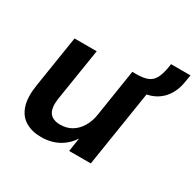

<svg xmlns="http://www.w3.org/2000/svg" viewBox="-138 -772 958 938"><g transform="rotate(30 341.0 -303.0)"><path d="M200 10Q148 10 111 -12Q74 -34 59 -80Q44 -126 55 -197L101 -489H226L180 -198Q174 -162 179.5 -137.5Q185 -113 203 -101Q221 -89 250 -89Q287 -89 315 -106Q343 -123 361.5 -154Q380 -185 386 -227L427 -489H552L475 0H353L368 -99H377Q352 -47 306 -18.5Q260 10 200 10ZM522 -425 454 -470 457 -489Q493 -490 515 -499.5Q537 -509 549.5 -532Q562 -555 569 -595L572 -616H682L675 -576Q669 -534 649 -501Q629 -468 597 -448.5Q565 -429 522 -425Z"/></g></svg>

Font: Nunito Sans 12pt
Style: Bold Italic
Weight: 700
Italic angle: -9°
Designer: Vernon Adams
Foundry: Vernon Adams
Version: Version 3.101;gftools[0.9.27]